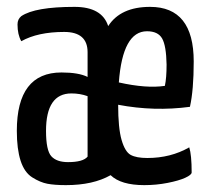

<svg xmlns="http://www.w3.org/2000/svg" viewBox="-20 -530 622 559"><path d="M409 -70Q477 -70 531 -101Q538 -79 538 -28Q538 -21 519.5 -12.5Q501 -4 468 2.5Q435 9 400 9Q332 9 302 -20Q251 9 172 9Q139 9 118 5Q97 1 74 -13.5Q51 -28 40 -62Q29 -96 29 -149Q29 -319 159 -319Q209 -319 235 -306V-378Q235 -437 167 -437Q90 -437 42 -410Q31 -429 31 -459Q31 -474 42 -483Q82 -510 197 -510Q277 -510 295 -454Q331 -510 417 -510Q544 -510 544 -351Q544 -268 533 -219Q429 -205 324 -225Q324 -157 334 -122.5Q344 -88 360.5 -79Q377 -70 409 -70ZM408 -439Q337 -439 326 -290Q406 -272 460 -280Q465 -303 465 -342Q464 -397 452 -418Q440 -439 408 -439ZM235 -74V-250Q213 -258 188 -258Q114 -258 114 -149Q114 -92 129.5 -75Q145 -58 178 -58Q222 -58 235 -74Z"/></svg>

Font: Yanone Kaffeesatz
Style: Regular
Weight: 400
Designer: Yanone (Cyrillic: Daniel Pouzeot)
Foundry: Yanone
Version: Version 1.003;PS 001.003;hotconv 1.0.88;makeotf.lib2.5.64775